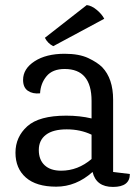

<svg xmlns="http://www.w3.org/2000/svg" viewBox="-20 -721 548 757"><path d="M492 -35Q492 16 425.5 16Q359 16 345 -43Q280 15 201.5 15Q123 15 82 -21Q41 -57 41 -119Q41 -181 87.5 -223Q134 -265 241 -265Q295 -265 341 -254V-323Q341 -449 235 -449Q187 -449 163.5 -420.5Q140 -392 138 -353Q109 -350 90 -363Q71 -376 71 -406Q71 -450 116.5 -479.5Q162 -509 235 -509Q292 -509 328 -492Q364 -475 383 -456Q426 -411 426 -328V-43ZM341 -190Q297 -211 243 -211Q189 -211 161 -189.5Q133 -168 133 -129.5Q133 -91 156 -69.5Q179 -48 221 -48Q287 -48 341 -94ZM391 -647 190 -539Q168 -550 157 -572L322 -701Q341 -699 361.5 -682Q382 -665 391 -647Z"/></svg>

Font: Karma Medium
Style: Regular
Weight: 500
Designer: Joana Correia
Foundry: Indian Type Foundry
Version: Version 1.202;PS 1.0;hotconv 1.0.78;makeotf.lib2.5.61930; tt